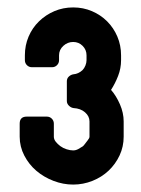

<svg xmlns="http://www.w3.org/2000/svg" viewBox="-20 -800 380 517"><path d="M221 -432V-473Q221 -487 209 -497.5Q197 -508 178 -509Q171 -510 165.5 -515.5Q160 -521 160 -528V-581Q160 -589 165.5 -594Q171 -599 178 -600Q191 -601 202 -611Q207 -616 210 -623.5Q213 -631 213 -638V-651Q213 -666 202.5 -676.5Q192 -687 177 -687Q162 -687 150.5 -676.5Q139 -666 139 -651V-638Q139 -630 133.5 -624.5Q128 -619 120 -619H66Q58 -619 52.5 -624.5Q47 -630 47 -638V-651Q47 -678 57 -701.5Q67 -725 85 -742.5Q103 -760 126.5 -770Q150 -780 177 -780Q204 -780 227.5 -770Q251 -760 268.5 -742.5Q286 -725 296 -701.5Q306 -678 306 -651V-638Q306 -616 298 -595.5Q290 -575 279 -558Q293 -542 303 -519Q313 -496 313 -473V-432Q313 -405 302 -381.5Q291 -358 272.5 -340.5Q254 -323 229 -313Q204 -303 177 -303Q150 -303 124 -313Q98 -323 78 -340Q58 -357 45.5 -381Q33 -405 33 -432V-467Q33 -486 52 -486H106Q114 -486 119.5 -480.5Q125 -475 125 -467V-432Q125 -425 130 -418.5Q135 -412 142.5 -406.5Q150 -401 159.5 -398Q169 -395 177 -395Q184 -395 190.5 -398.5Q197 -402 203 -406L206 -409Q211 -416 216 -422Q221 -428 221 -432Z"/></svg>

Font: Kanalisirung
Style: Regular
Weight: 500
Designer: Peter Wiegel
Foundry: Peter Wiegel
Version: 1.000